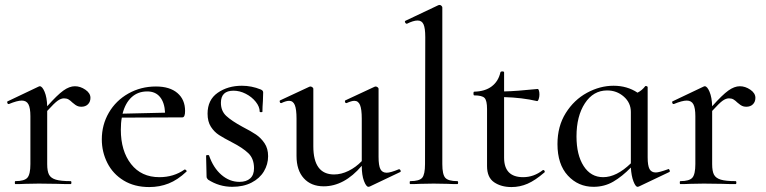

<svg xmlns="http://www.w3.org/2000/svg" viewBox="-20 -745 3100 777"><path d="M346 -349Q346 -333 336 -323Q326 -313 309 -313Q299 -313 292 -316.5Q285 -320 280 -324.5Q275 -329 273 -330Q265 -338 257.5 -342.5Q250 -347 239 -347Q227 -347 213.5 -337.5Q200 -328 171 -296V-81Q171 -52 178.5 -38Q186 -24 206 -18Q226 -12 266 -12Q269 -12 269 -6Q269 0 266 0Q233 0 213 -1L137 -2L81 -1Q67 0 42 0Q40 0 40 -6Q40 -12 42 -12Q79 -12 91 -26Q103 -40 103 -81V-275Q103 -308 95 -323Q87 -338 68 -338Q50 -338 16 -324H14Q11 -324 9.5 -329Q8 -334 11 -335L135 -394Q139 -396 141 -396Q151 -396 160.5 -373.5Q170 -351 171 -315Q212 -361 236.5 -378.5Q261 -396 283 -396Q305 -396 325.5 -382Q346 -368 346 -349Z M728 -59Q731 -59 734 -55.5Q737 -52 734 -50Q699 -17 662.5 -2.5Q626 12 584 12Q524 12 480.5 -14.5Q437 -41 414.5 -85.5Q392 -130 392 -181Q392 -240 420.5 -289Q449 -338 499.5 -366.5Q550 -395 611 -395Q667 -395 698 -368.5Q729 -342 729 -296Q729 -270 718 -270L473 -269Q469 -249 469 -220Q469 -134 510.5 -81Q552 -28 625 -28Q683 -28 727 -59ZM476 -285 648 -289Q646 -330 627.5 -352.5Q609 -375 576 -375Q538 -375 512.5 -351.5Q487 -328 476 -285Z M961 -232Q996 -214 1016 -200.5Q1036 -187 1050.5 -165.5Q1065 -144 1065 -113Q1065 -80 1048 -51.5Q1031 -23 998 -6Q965 11 920 11Q867 11 822 -18Q816 -24 816 -30L814 -115Q814 -117 819.5 -117.5Q825 -118 826 -116Q843 -66 876 -37.5Q909 -9 949 -9Q977 -9 992.5 -23Q1008 -37 1008 -64Q1008 -103 985 -125Q962 -147 919 -169Q886 -186 866.5 -198.5Q847 -211 833.5 -232Q820 -253 820 -285Q820 -341 861 -369.5Q902 -398 959 -398Q998 -398 1035 -383Q1045 -379 1045 -371L1044 -337Q1042 -311 1042 -293Q1042 -291 1036.5 -291Q1031 -291 1031 -293Q1031 -313 1015 -333Q999 -353 974.5 -365.5Q950 -378 925 -378Q874 -378 874 -329Q874 -296 895.5 -276Q917 -256 961 -232Z M1595 -60Q1599 -60 1601 -55.5Q1603 -51 1600 -49L1476 10Q1474 11 1471 11Q1462 11 1453 -12.5Q1444 -36 1444 -74Q1373 9 1290 9Q1239 9 1209.5 -23.5Q1180 -56 1180 -114V-265Q1180 -303 1173 -320Q1166 -337 1150 -337Q1138 -337 1119 -328H1117Q1113 -328 1112 -333Q1111 -338 1114 -339L1232 -394L1236 -395Q1240 -395 1244 -392Q1248 -389 1248 -386V-153Q1248 -39 1332 -39Q1361 -39 1390.5 -53.5Q1420 -68 1444 -93V-265Q1444 -303 1437 -320Q1430 -337 1414 -337Q1403 -337 1383 -328H1381Q1377 -328 1376 -333Q1375 -338 1378 -339L1496 -394L1500 -395Q1504 -395 1508 -392Q1512 -389 1512 -386V-110Q1512 -75 1519.5 -60.5Q1527 -46 1545 -46Q1560 -46 1594 -60Z M1640 -12Q1677 -12 1688.5 -25.5Q1700 -39 1700 -81L1701 -595Q1701 -631 1694 -646.5Q1687 -662 1670 -662Q1653 -662 1627 -649H1626Q1622 -649 1619.5 -654Q1617 -659 1621 -661L1754 -724L1759 -725Q1763 -725 1766.5 -721.5Q1770 -718 1770 -715V-81Q1770 -39 1782 -25.5Q1794 -12 1831 -12Q1834 -12 1834 -6Q1834 0 1831 0Q1807 0 1792 -1L1735 -2L1679 -1Q1665 0 1640 0Q1638 0 1638 -6Q1638 -12 1640 -12Z M2179 -57Q2182 -57 2184 -53Q2186 -49 2183 -47Q2146 -15 2115 -1.5Q2084 12 2050 12Q2008 12 1979.5 -7.5Q1951 -27 1951 -73V-304Q1951 -338 1941 -348.5Q1931 -359 1899 -359Q1896 -359 1896 -367Q1896 -374 1899 -374Q1943 -375 1970 -395.5Q1997 -416 2005 -452Q2006 -456 2013 -456Q2020 -456 2020 -452V-375Q2069 -376 2156 -385Q2159 -385 2161 -378.5Q2163 -372 2163 -362Q2163 -353 2160 -344Q2157 -335 2153 -336Q2093 -350 2020 -352V-107Q2020 -28 2097 -28Q2140 -28 2176 -56Q2177 -57 2179 -57Z M2685 -61Q2688 -61 2690 -56Q2692 -51 2689 -49L2565 10Q2563 11 2560 11Q2552 11 2543.5 -11Q2535 -33 2533 -67Q2498 -31 2462 -10Q2426 11 2382 11Q2320 11 2278 -34.5Q2236 -80 2236 -162Q2236 -234 2269.5 -287.5Q2303 -341 2355.5 -369.5Q2408 -398 2463 -398Q2518 -398 2560 -370Q2578 -379 2591 -396Q2592 -397 2594 -397Q2596 -397 2598.5 -395.5Q2601 -394 2601 -393V-108Q2601 -75 2608.5 -61Q2616 -47 2634 -47Q2647 -47 2683 -60ZM2533 -84V-292Q2533 -329 2504.5 -354Q2476 -379 2437 -379Q2381 -379 2347 -327Q2313 -275 2313 -193Q2313 -118 2342 -73Q2371 -28 2421 -28Q2475 -28 2533 -84Z M3037 -349Q3037 -333 3027 -323Q3017 -313 3000 -313Q2990 -313 2983 -316.5Q2976 -320 2971 -324.5Q2966 -329 2964 -330Q2956 -338 2948.5 -342.5Q2941 -347 2930 -347Q2918 -347 2904.5 -337.5Q2891 -328 2862 -296V-81Q2862 -52 2869.5 -38Q2877 -24 2897 -18Q2917 -12 2957 -12Q2960 -12 2960 -6Q2960 0 2957 0Q2924 0 2904 -1L2828 -2L2772 -1Q2758 0 2733 0Q2731 0 2731 -6Q2731 -12 2733 -12Q2770 -12 2782 -26Q2794 -40 2794 -81V-275Q2794 -308 2786 -323Q2778 -338 2759 -338Q2741 -338 2707 -324H2705Q2702 -324 2700.5 -329Q2699 -334 2702 -335L2826 -394Q2830 -396 2832 -396Q2842 -396 2851.5 -373.5Q2861 -351 2862 -315Q2903 -361 2927.5 -378.5Q2952 -396 2974 -396Q2996 -396 3016.5 -382Q3037 -368 3037 -349Z"/></svg>

Font: Cormorant Infant Medium
Style: Regular
Weight: 500
Designer: Christian Thalmann (Catharsis Fonts)
Version: Version 3.000